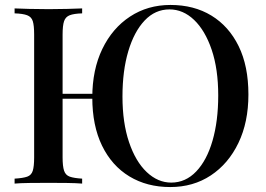

<svg xmlns="http://www.w3.org/2000/svg" viewBox="-20 -742 1075 776"><path d="M669 -722Q764 -722 834.5 -679Q905 -636 944.5 -555.5Q984 -475 984 -360Q984 -248 943.5 -164Q903 -80 832 -33Q761 14 668 14Q574 14 503 -29Q432 -72 392.5 -153Q353 -234 353 -348Q353 -460 393.5 -544Q434 -628 505.5 -675Q577 -722 669 -722ZM410 -363V-343H181V-363ZM665 -704Q607 -704 564.5 -659Q522 -614 498.5 -535Q475 -456 475 -352Q475 -246 501.5 -167.5Q528 -89 573 -46.5Q618 -4 672 -4Q730 -4 773 -49Q816 -94 839 -173.5Q862 -253 862 -356Q862 -463 835.5 -541Q809 -619 764.5 -661.5Q720 -704 665 -704ZM312 -708V-688Q279 -687 262 -680.5Q245 -674 239 -656.5Q233 -639 233 -602V-106Q233 -70 239 -52Q245 -34 262 -28Q279 -22 312 -20V0Q288 -2 251.5 -2.5Q215 -3 177 -3Q135 -3 98.5 -2.5Q62 -2 39 0V-20Q73 -22 90 -28Q107 -34 112.5 -52Q118 -70 118 -106V-602Q118 -639 112.5 -656.5Q107 -674 89.5 -680.5Q72 -687 39 -688V-708Q62 -707 98.5 -706Q135 -705 177 -705Q215 -705 251.5 -706Q288 -707 312 -708Z"/></svg>

Font: Playfair Display Medium
Style: Regular
Weight: 500
Designer: Claus Eggers Sørensen
Foundry: Claus Eggers Sørensen
Version: Version 1.203